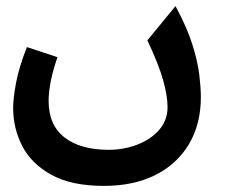

<svg xmlns="http://www.w3.org/2000/svg" viewBox="-20 -370 747 628"><path d="M320 238Q214 238 148.5 202Q83 166 53 108Q23 50 23 -17Q23 -48 32.5 -99Q42 -150 68 -216L168 -183Q153 -140 146 -104Q139 -68 139 -40Q139 39 191 79.5Q243 120 336 120Q384 120 428 103.5Q472 87 500 55.5Q528 24 528 -20Q528 -56 513.5 -108Q499 -160 462 -238L554 -350Q591 -282 609 -225Q627 -168 632 -124.5Q637 -81 637 -53Q637 36 598 101.5Q559 167 488 202.5Q417 238 320 238Z"/></svg>

Font: Lexend SemiBold
Style: Regular
Weight: 600
Designer: Bonnie Shaver-Troup, Thomas Jockin
Foundry: Lexend
Version: Version 1.005; ttfautohint (v1.8.3)